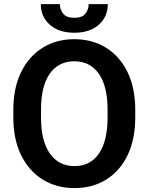

<svg xmlns="http://www.w3.org/2000/svg" viewBox="-20 -913 729 942"><path d="M643.6 -373.5V-336.9Q643.6 -229.5 606 -151.6Q568.4 -73.7 501.2 -32Q434.1 9.8 345.2 9.8Q257.3 9.8 189.7 -32Q122.1 -73.7 83.7 -151.6Q45.4 -229.5 45.4 -336.9V-373.5Q45.4 -481.4 83.5 -559.1Q121.6 -636.7 189 -678.7Q256.3 -720.7 344.2 -720.7Q433.1 -720.7 500.5 -678.7Q567.9 -636.7 605.7 -559.1Q643.6 -481.4 643.6 -373.5ZM507.8 -336.9V-374.5Q507.8 -490.2 464.8 -551.3Q421.9 -612.3 344.2 -612.3Q267.1 -612.3 224.1 -551.3Q181.2 -490.2 181.2 -374.5V-336.9Q181.2 -221.7 224.6 -159.9Q268.1 -98.1 345.2 -98.1Q423.3 -98.1 465.6 -159.9Q507.8 -221.7 507.8 -336.9ZM415 -892.6H508.8Q508.8 -830.6 464.6 -791.5Q420.4 -752.4 344.7 -752.4Q269 -752.4 224.6 -791.5Q180.2 -830.6 180.2 -892.6H273.9Q273.9 -866.2 290 -845.9Q306.2 -825.7 344.7 -825.7Q382.8 -825.7 398.9 -845.9Q415 -866.2 415 -892.6Z"/></svg>

Font: Vazirmatn FD SemiBold
Style: Regular
Weight: 600
Designer: Saber Rastikerdar
Foundry: Saber Rastikerdar
Version: Version 33.001